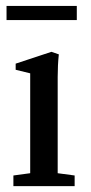

<svg xmlns="http://www.w3.org/2000/svg" viewBox="-20 -638 311 658"><path d="M2.4 -569.3V-617.7H243.2V-569.3ZM25.9 0V-36.6L83.5 -44.4V-386.7L33.7 -398.9V-419.9L156.2 -460.4L181.6 -451.7Q177.7 -415 177.7 -374V-44.4L235.8 -36.6V0Z"/></svg>

Font: Elstob 8pt Medium
Style: Regular
Weight: 500
Designer: Peter S. Baker
Version: Version 1.015